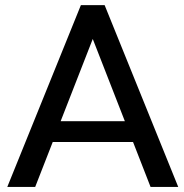

<svg xmlns="http://www.w3.org/2000/svg" viewBox="-20 -739 728 759"><path d="M8.8 0 299.8 -718.8H393.6L684.6 0H575.2L505.9 -177.7H188.5L119.1 0ZM219.7 -259.8H473.6L346.7 -585Z"/></svg>

Font: Min Sans Medium
Style: Regular
Weight: 500
Designer: Jinseong-Kim, NotoSansCJK, Nunito
Foundry: Jinseong-Kim
Version: Version 1.400;Glyphs 3.1.2 (3151)